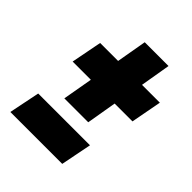

<svg xmlns="http://www.w3.org/2000/svg" viewBox="-145 -542 548 548"><g transform="rotate(45 129.5 -268.0)"><path d="M70 -199H166.5L182 -290H254L271.5 -383H199.5L215 -474.5H119L103 -383H30.5L12.5 -290H86ZM-11.5 -62.5H198L216.5 -156H7.5Z"/></g></svg>

Font: Anybody Condensed
Style: Bold Italic
Weight: 700
Width: 3
Italic angle: -10°
Version: Version 1.113;gftools[0.9.25]